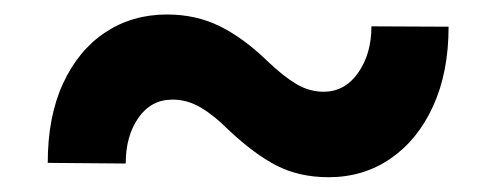

<svg xmlns="http://www.w3.org/2000/svg" viewBox="-20 -424 675 261"><path d="M589.8 -387.7Q589.8 -325.7 568.8 -279.8Q547.9 -233.9 511 -208.5Q474.1 -183.1 426.8 -183.1Q387.2 -183.1 356.4 -198.7Q325.7 -214.4 290.5 -247.6Q270.5 -267.6 252.4 -278.1Q234.4 -288.6 214.4 -288.6Q185.5 -288.6 168.2 -263.9Q150.9 -239.3 150.9 -201.7L44.9 -202.6Q44.9 -265.6 65.7 -310.5Q86.4 -355.5 123 -379.9Q159.7 -404.3 207 -404.3Q246.6 -404.3 279.1 -388.2Q311.5 -372.1 344.2 -340.3Q365.2 -320.3 382.8 -309.8Q400.4 -299.3 419.9 -299.3Q448.7 -299.3 466.8 -325Q484.9 -350.6 484.9 -388.2Z"/></svg>

Font: Heebo
Style: Bold
Weight: 700
Designer: Oded Ezer
Foundry: Ezer Type House
Version: Version 3.100